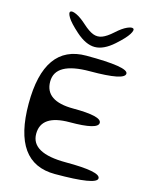

<svg xmlns="http://www.w3.org/2000/svg" viewBox="-126 -938 802 1019"><g transform="rotate(15 275.0 -428.5)"><path d="M316 -75Q506 -75 506 -38Q506 0 276 0Q45 0 45 -325Q45 -650 275 -650Q505 -650 505 -613Q505 -575 315 -575Q125 -575 125 -468Q125 -361 281 -361Q436 -361 436 -324Q436 -286 281 -286Q125 -286 125 -181Q125 -75 316 -75ZM409 -755Q354 -706 305 -706Q256 -706 201 -755Q154 -797 139 -822Q124 -847 132.5 -854Q141 -861 166 -849.5Q191 -838 224 -808Q256 -779 280.5 -769.5Q305 -760 330 -769.5Q355 -779 387 -808Q420 -838 445 -849Q470 -860 478.5 -853.5Q487 -847 471.5 -822Q456 -797 409 -755Z"/></g></svg>

Font: Syne Mono
Style: Regular
Weight: 400
Monospace: yes
Designer: Lucas Descroix
Foundry: Bonjour Monde
Version: Version 2.000; ttfautohint (v1.8.3)